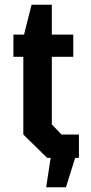

<svg xmlns="http://www.w3.org/2000/svg" viewBox="-20 -670 385 815"><path d="M176 125 195 0H180L79 -99V-429H37V-523H82L114 -650H200V-523H291V-429H200V-142L241 -99H315V0H299L260 125Z"/></svg>

Font: Tomorrow Medium
Style: Regular
Weight: 500
Designer: Tony de Marco, Monica Rizzolli
Foundry: Just in Type
Version: Version 2.002